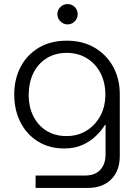

<svg xmlns="http://www.w3.org/2000/svg" viewBox="-20 -721 684 944"><path d="M155 203V142H398Q447 142 473 114Q499 86 499 38V-108H497Q479 -79 451 -52Q423 -25 384.5 -8Q346 9 296 9Q222 9 166.5 -25.5Q111 -60 80.5 -120Q50 -180 50 -257Q50 -332 81 -391.5Q112 -451 170 -486Q228 -521 309 -521Q386 -521 444.5 -487Q503 -453 536 -393.5Q569 -334 569 -256V46Q569 118 527 160.5Q485 203 412 203ZM307 -52Q363 -52 406 -79Q449 -106 473.5 -151.5Q498 -197 498 -256Q498 -315 474.5 -361Q451 -407 408 -434Q365 -461 308 -461Q250 -461 207.5 -433.5Q165 -406 143 -359.5Q121 -313 121 -253Q121 -197 143 -151.5Q165 -106 207 -79Q249 -52 307 -52ZM312 -601Q292 -601 277 -616Q262 -631 262 -651Q262 -672 277 -686.5Q292 -701 312 -701Q333 -701 347.5 -686.5Q362 -672 362 -651Q362 -631 347.5 -616Q333 -601 312 -601Z"/></svg>

Font: MuseoModerno Thin Light
Style: Regular
Weight: 300
Version: Version 1.003